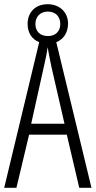

<svg xmlns="http://www.w3.org/2000/svg" viewBox="-20 -891 454 911"><path d="M356 0H414L247 -691C281 -704 302 -735 303 -778C303 -834 262 -871 206 -871C150 -871 111 -835 111 -777C111 -735 132 -704 166 -691L0 0H58L118 -252H297ZM208 -720C168 -720 148 -744 148 -777C148 -811 170 -836 207 -836C244 -836 266 -812 266 -777C266 -742 243 -720 208 -720ZM224 -574 286 -304H128L188 -574C196 -609 202 -637 206 -667C211 -637 217 -609 224 -574Z"/></svg>

Font: Noto Sans Khmer UI ExtraCondensed Light
Style: Regular
Weight: 300
Width: 2
Designer: Danh Hong and the Monotype Design Team
Foundry: Monotype Imaging Inc.
Version: Version 2.002